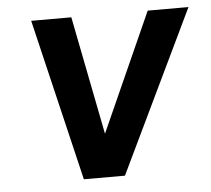

<svg xmlns="http://www.w3.org/2000/svg" viewBox="-42 -545 651 591"><g transform="rotate(-5 283.0 -250.0)"><path d="M561 -500 321 0H194L75 -500H199L271 -134L435 -500Z"/></g></svg>

Font: Kulim Park
Style: Bold Italic
Weight: 700
Italic angle: -8°
Designer: Noponies / Dale Sattler
Foundry: Noponies
Version: Version 1.000; ttfautohint (v1.8.3)